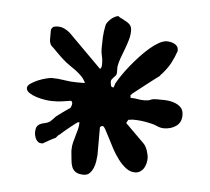

<svg xmlns="http://www.w3.org/2000/svg" viewBox="-40 -781 573 523"><g transform="rotate(5 246.5 -520.0)"><path d="M168 -366.7Q168 -376.5 170.4 -385.7Q172.9 -395 175.5 -404.3Q178.2 -413.6 180.7 -422.9Q183.1 -432.1 183.1 -441.9H179.2Q178.2 -441.9 172.6 -437.5Q167 -433.1 159.4 -427.2Q151.9 -421.4 144.3 -414.8Q136.7 -408.2 131.8 -403.8Q130.4 -403.8 126.7 -399.7Q123 -395.5 122.6 -394.5Q120.1 -393.6 115 -390.9Q109.9 -388.2 104.5 -385.3Q99.1 -382.3 94.5 -379.6Q89.8 -377 88.4 -376H83.5Q79.1 -376 75.7 -378.7Q72.3 -381.3 69.8 -385.5Q67.4 -389.6 66.2 -394.5Q64.9 -399.4 64.9 -403.8Q64.9 -415 68.1 -420.2Q71.3 -425.3 76.4 -427.7Q81.5 -430.2 88.4 -431.4Q95.2 -432.6 102.1 -436.5Q103 -437 105.2 -439.2Q107.4 -441.4 109.9 -443.8Q112.3 -446.3 114.3 -448.5Q116.2 -450.7 116.7 -451.2Q118.2 -452.6 123.8 -456.8Q129.4 -460.9 135.7 -465.6Q142.1 -470.2 147.9 -474.1Q153.8 -478 155.3 -479Q155.3 -480 157 -483.4Q158.7 -486.8 158.7 -489.3V-491.7V-493.2Q158.7 -494.6 157.5 -496.1Q156.2 -497.6 155.3 -498.5Q146.5 -497.1 140.1 -496.1Q133.8 -495.1 127.9 -494.4Q122.1 -493.7 116 -493.4Q109.9 -493.2 102.1 -493.2Q96.2 -493.2 84.5 -494.9Q72.8 -496.6 61 -500.2Q49.3 -503.9 40.8 -509.5Q32.2 -515.1 32.2 -522.9Q32.2 -529.3 40.8 -535.2Q49.3 -541 60.3 -545.7Q71.3 -550.3 82.3 -553Q93.3 -555.7 97.7 -555.7Q114.7 -555.7 132.1 -552.7Q149.4 -549.8 166.5 -549.8H188.5Q184.1 -560.1 176.8 -567.6Q169.4 -575.2 160.6 -581.8Q151.9 -588.4 142.6 -594.5Q133.3 -600.6 126 -607.4Q123.5 -609.4 118.2 -614.5Q112.8 -619.6 106.9 -625.5Q101.1 -631.3 95.9 -636.5Q90.8 -641.6 88.4 -643.6Q85.4 -647.9 84.5 -652.1Q83.5 -656.2 83.5 -660.6V-669.9V-686.5Q86.9 -694.3 91.8 -695.6Q96.7 -696.8 102.1 -696.8Q111.8 -696.8 120.6 -692.4Q129.4 -688 135.3 -682.6L225.6 -592.3Q228.5 -592.8 229.5 -596.4Q230.5 -600.1 230.5 -603V-608.9Q230.5 -619.1 228 -627.9Q225.6 -636.7 225.6 -647.9Q225.6 -663.6 226.3 -678.7Q227.1 -693.8 230.5 -710.4Q231 -714.4 234.6 -719.5Q238.3 -724.6 243.2 -729Q248 -733.4 253.7 -736.3Q259.3 -739.3 263.7 -739.3Q265.1 -737.8 267.1 -736.8Q270 -734.4 272.9 -733.9Q278.8 -730.5 283.9 -727.8Q289.1 -725.1 293 -721.9Q296.9 -718.8 299.1 -714.4Q301.3 -710 301.3 -702.6Q301.3 -689.9 297.6 -677.5Q293.9 -665 289.3 -652.6Q284.7 -640.1 279.8 -627.4Q274.9 -614.7 272.9 -601.6V-583.5Q272 -579.1 269.5 -576.4Q267.1 -573.7 264.6 -571.3Q262.2 -568.8 260.3 -566.2Q258.3 -563.5 258.3 -559.1Q258.3 -556.6 259.5 -550.8Q260.7 -544.9 265.1 -544.9H267.6Q268.6 -546.9 270 -552.7Q271.5 -558.6 272.9 -559.1Q277.3 -567.4 285.9 -579.8Q294.4 -592.3 305.4 -606Q316.4 -619.6 329.1 -633.3Q341.8 -647 354.5 -658Q367.2 -668.9 379.4 -675.8Q391.6 -682.6 401.4 -682.6Q406.2 -682.6 411.9 -681.4Q417.5 -680.2 422.1 -677.7Q426.8 -675.3 429.7 -671.1Q432.6 -667 432.6 -660.6V-658.7Q426.8 -641.6 418.7 -626.2Q410.6 -610.8 399.4 -598.1Q398.4 -596.2 394.8 -592.8Q391.1 -589.4 390.1 -586.9Q387.2 -585 376.7 -576.9Q366.2 -568.8 354.2 -559.6Q342.3 -550.3 332 -542.2Q321.8 -534.2 319.3 -532.2Q314.9 -527.8 314.9 -527.3Q314.9 -526.4 315.4 -524.9Q315.9 -523.4 315.9 -520.5Q326.7 -520.5 335.2 -518.8Q343.8 -517.1 354.5 -517.1Q364.3 -517.1 370.6 -520Q377 -522.9 386.7 -522.9Q397 -522.9 409.9 -522.5Q422.9 -522 434.3 -518.3Q445.8 -514.6 453.4 -507.1Q460.9 -499.5 460.9 -485.8Q460.9 -465.8 446.8 -455.8Q432.6 -445.8 413.6 -445.8Q403.8 -445.8 394.8 -450Q385.7 -454.1 376 -456.1Q360.4 -459.5 350.3 -460.7Q340.3 -461.9 326.2 -461.9Q324.2 -461.9 319.3 -460.9Q317.4 -460.4 314.9 -460.4L310.1 -451.2L362.3 -399.4Q368.7 -392.6 372.6 -380.6Q376.5 -368.7 376.5 -359.9Q376.5 -353 374.5 -345.7Q372.6 -338.4 368.9 -332.5Q365.2 -326.7 359.1 -323Q353 -319.3 345.2 -319.3Q332 -319.3 320.6 -328.1Q309.1 -336.9 299.1 -350.1Q289.1 -363.3 281 -378.4Q272.9 -393.6 266.4 -406.7Q259.8 -419.9 254.9 -428.7Q250 -437.5 246.6 -437.5Q245.6 -437.5 244.9 -437Q244.1 -436.5 243.2 -436.5Q242.2 -436 241.2 -435.1Q239.7 -433.6 239.7 -432.6V-357.4Q239.3 -350.1 237.8 -340.3Q236.3 -330.6 232.7 -321.8Q229 -313 222.9 -306.9Q216.8 -300.8 207 -300.8Q192.4 -300.8 184.8 -305.9Q177.2 -311 174.1 -319.6Q170.9 -328.1 170.2 -339.1Q169.4 -350.1 168 -361.3Z"/></g></svg>

Font: IM FELL English SC
Style: Regular
Weight: 400
Designer: Igino Marini
Foundry: Igino Marini
Version: 3.00